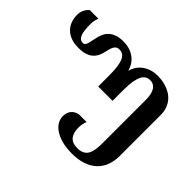

<svg xmlns="http://www.w3.org/2000/svg" viewBox="-156 -771 1223 1223"><g transform="rotate(45 455.5 -160.0)"><path d="M552.2 -212.4H422.9V-309.6Q422.9 -356.4 418.5 -387.9Q414.1 -419.4 405.3 -439Q396.5 -458.5 383.1 -466.8Q369.6 -475.1 352.1 -475.1Q335.9 -475.1 326.7 -467.5Q317.4 -460 312 -447.3Q306.6 -434.6 303.2 -418.7Q299.8 -402.8 294.9 -386Q290 -369.1 281.5 -353.3Q272.9 -337.4 257.6 -324.7Q242.2 -312 218.3 -304.4Q194.3 -296.9 158.2 -296.9Q121.1 -296.9 92.5 -307.4Q64 -317.9 44.4 -336.9Q24.9 -356 14.9 -382.3Q4.9 -408.7 4.9 -440.4Q4.9 -462.9 13.9 -483.2Q22.9 -503.4 41 -518.6H118.7Q111.8 -501.5 109.4 -488.3Q106.9 -475.1 106.9 -459.5Q106.9 -432.1 109.1 -409.9Q111.3 -387.7 116.9 -371.8Q122.6 -356 132.6 -347.4Q142.6 -338.9 158.2 -338.9Q168.9 -338.9 174.8 -347.2Q180.7 -355.5 184.1 -368.7Q187.5 -381.8 190.4 -398.9Q193.4 -416 198.5 -434.1Q203.6 -452.1 212.4 -469.2Q221.2 -486.3 236.6 -499.5Q252 -512.7 275.1 -521Q298.3 -529.3 333 -529.3Q367.2 -529.3 393.3 -520.3Q419.4 -511.2 438.5 -496.1Q457.5 -481 469.7 -460.9Q481.9 -440.9 487.3 -418.5Q493.2 -440.9 505.9 -460.9Q518.6 -481 538.3 -496.1Q558.1 -511.2 584.7 -520.3Q611.3 -529.3 645.5 -529.3Q658.2 -529.3 677.2 -527.1Q696.3 -524.9 717 -518.6Q737.8 -512.2 758.5 -500.5Q779.3 -488.8 795.9 -470.2Q812.5 -451.7 822.8 -425Q833 -398.4 833 -361.8V2.4Q833 48.3 819.1 86.4Q805.2 124.5 776.9 151.6Q748.5 178.7 706.1 193.6Q663.6 208.5 606 208.5Q556.6 208.5 518.1 198.5Q479.5 188.5 452.4 171.1Q425.3 153.8 411.1 130.4Q397 106.9 397 79.6Q397 69.3 399.7 57.4Q402.3 45.4 409.2 33.9Q416 22.5 428.5 13.4Q440.9 4.4 460 0H530.8Q524.4 17.1 521.7 31.7Q519 46.4 519 59.6Q519 89.8 526.1 109.4Q533.2 128.9 545.4 140.1Q557.6 151.4 573.2 155.5Q588.9 159.7 606 159.7Q633.3 159.7 651.1 151.1Q668.9 142.6 679.2 125.5Q689.5 108.4 693.6 83Q697.8 57.6 697.8 24.4V-367.2Q697.8 -389.6 694.1 -409.4Q690.4 -429.2 682.1 -443.8Q673.8 -458.5 660.6 -466.8Q647.5 -475.1 628.4 -475.1Q610.8 -475.1 596.7 -466.8Q582.5 -458.5 572.5 -439Q562.5 -419.4 557.4 -387.9Q552.2 -356.4 552.2 -309.6Z"/></g></svg>

Font: Arian AMU Serif
Style: Bold
Weight: 700
Designer: Ruben Hakobyan (Tarumian)
Foundry: Ruben Hakobyan (Tarumian)
Version: Version 1.002